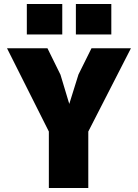

<svg xmlns="http://www.w3.org/2000/svg" viewBox="-20 -939 690 959"><path d="M224 0V-282L15 -698H217L282 -566L326 -420L372 -567L437 -698H634L421 -282V0ZM359 -767V-919H536V-767ZM114 -767V-919H291V-767Z"/></svg>

Font: Azeret Mono Thin ExtraBold
Style: Regular
Weight: 800
Version: Version 1.002